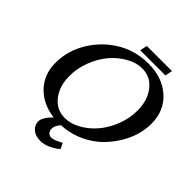

<svg xmlns="http://www.w3.org/2000/svg" viewBox="-260 -986 1341 1341"><g transform="rotate(45 410.5 -315.0)"><path d="M509.8 -734.9Q647.9 -734.9 734.6 -657Q821.3 -579.1 821.3 -452.6Q821.3 -355 774.2 -262.2Q727.1 -169.4 648.9 -101.6Q530.3 -5.4 381.3 2Q352.1 35.2 352.1 65.4Q352.1 85.4 363.8 98.4Q375.5 111.3 394.5 111.3Q421.9 111.3 477.1 80.1L497.1 122.1Q467.3 147.9 429 165Q390.6 182.1 356.9 182.1Q308.6 182.1 279.3 157.5Q250 132.8 250 95.2Q250 56.2 306.6 -0.5Q189 -15.1 117.4 -90.3Q45.9 -165.5 45.9 -279.8Q45.9 -380.9 92 -472.2Q138.2 -563.5 219.2 -630.9Q345.2 -734.9 509.8 -734.9ZM502.4 -680.2Q444.8 -680.2 386.2 -647.2Q327.6 -614.3 282.2 -560.5Q236.8 -506.8 208.3 -433.3Q179.7 -359.9 179.7 -284.2Q179.7 -183.1 231 -117.7Q282.2 -52.2 364.7 -52.2Q422.4 -52.2 481 -85.2Q539.6 -118.2 585 -171.6Q630.4 -225.1 658.9 -298.6Q687.5 -372.1 687.5 -447.8Q687.5 -548.8 636.2 -614.5Q585 -680.2 502.4 -680.2ZM662.6 -813.5 651.4 -759.8H402.8L414.1 -813.5Z"/></g></svg>

Font: Flanker
Style: Bold Italic
Weight: 700
Italic angle: -12°
Designer: Flanker
Version: Version 2.000